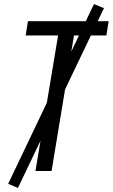

<svg xmlns="http://www.w3.org/2000/svg" viewBox="-20 -839 553 942"><path d="M154 0 265 -665H106L117 -735H513L502 -665H343L233 0ZM68 83 20 63 441 -819 490 -799Z"/></svg>

Font: Iosevka SS04 Oblique
Style: Regular
Weight: 400
Italic angle: -9°
Monospace: yes
Designer: Belleve Invis
Foundry: Belleve Invis
Version: Version 19.0.0; ttfautohint (v1.8.4)